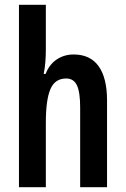

<svg xmlns="http://www.w3.org/2000/svg" viewBox="-20 -780 524 800"><path d="M171 -574Q171 -547 169 -521.5Q167 -496 162 -472H170Q185 -511 216 -532Q247 -553 287 -553Q356 -553 391 -504Q426 -455 426 -362V0H314V-333Q314 -396 300.5 -424.5Q287 -453 256 -453Q209 -453 190 -408.5Q171 -364 171 -269V0H59V-760H171Z"/></svg>

Font: Noto Sans Ethiopic ExtraCondensed SemiBold
Style: Regular
Weight: 600
Width: 2
Designer: Monotype Design Team
Foundry: Monotype Imaging Inc.
Version: Version 2.102; ttfautohint (v1.8.4.7-5d5b)